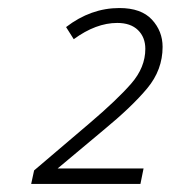

<svg xmlns="http://www.w3.org/2000/svg" viewBox="-20 -874 425 478"><path d="M57.6 -416 64.9 -449.7 202.6 -566.9Q271.5 -625.5 306.6 -665.8Q341.8 -706.1 341.8 -752.4Q341.8 -781.2 323.5 -799.1Q305.2 -816.9 272 -816.9Q218.8 -816.9 163.6 -776.4L144.5 -806.6Q206.1 -854 277.3 -854Q331.5 -854 358.2 -825.2Q384.8 -796.4 384.8 -757.3Q384.8 -700.2 346.7 -654.3Q308.6 -608.4 237.3 -549.8L123.5 -454.6H337.4L329.6 -416Z"/></svg>

Font: Open Sans Light
Style: Italic
Weight: 300
Italic angle: -12°
Designer: Monotype Design Team
Foundry: Monotype Imaging Inc.
Version: Version 3.003; ttfautohint (v1.8.4)